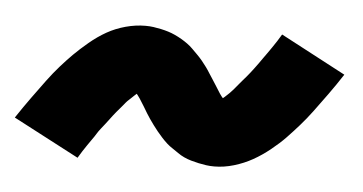

<svg xmlns="http://www.w3.org/2000/svg" viewBox="-39 -478 671 355"><g transform="rotate(5 296.5 -300.0)"><path d="M115 -170 -7 -234Q7 -255 20 -273Q33 -291 44.5 -306.5Q56 -322 67.5 -335Q79 -348 90 -359Q101 -370 116.5 -383Q132 -396 148 -405Q164 -414 182.5 -419Q201 -424 219 -424Q227 -424 234 -423Q241 -422 248 -420.5Q255 -419 261.5 -417Q268 -415 274.5 -412Q281 -409 287 -405.5Q293 -402 298.5 -398Q304 -394 308.5 -389.5Q313 -385 318.5 -379.5Q324 -374 328.5 -368.5Q333 -363 337 -357.5Q341 -352 344 -347Q347 -342 350.5 -337Q354 -332 358.5 -324.5Q363 -317 367 -311Q371 -305 375.5 -300.5Q380 -296 379 -293Q379 -292 378 -292Q376 -292 372 -293Q368 -294 365 -294H362Q363 -295 367.5 -298.5Q372 -302 376.5 -306Q381 -310 385 -314Q389 -318 391.5 -321Q394 -324 396.5 -327Q399 -330 401.5 -333Q404 -336 407 -339.5Q410 -343 413.5 -347Q417 -351 420 -355Q423 -359 426.5 -363.5Q430 -368 433.5 -373Q437 -378 440.5 -383Q444 -388 448 -393.5Q452 -399 456 -405Q460 -411 464 -417Q468 -423 472 -430L593 -366Q580 -346 567 -328Q554 -310 542.5 -294.5Q531 -279 519.5 -266Q508 -253 497 -241.5Q486 -230 470.5 -217.5Q455 -205 439 -196Q423 -187 404.5 -181.5Q386 -176 368 -176Q360 -176 353 -177Q346 -178 339 -179.5Q332 -181 325 -183Q318 -185 311.5 -188Q305 -191 299.5 -195Q294 -199 288.5 -202.5Q283 -206 278 -210.5Q273 -215 268 -220.5Q263 -226 258.5 -231.5Q254 -237 250 -242.5Q246 -248 242.5 -253Q239 -258 236 -263Q233 -268 228.5 -275.5Q224 -283 220 -289Q216 -295 211.5 -300Q207 -305 208 -308H209Q211 -308 215 -307.5Q219 -307 222 -307H225Q224 -305 219.5 -302Q215 -299 210.5 -294.5Q206 -290 201.5 -286Q197 -282 195 -279.5Q193 -277 190.5 -274Q188 -271 185 -267.5Q182 -264 179 -260.5Q176 -257 173 -253Q170 -249 167 -245Q164 -241 160.5 -236.5Q157 -232 153 -227Q149 -222 146 -217Q143 -212 139 -206.5Q135 -201 131 -195Q127 -189 123 -183Q119 -177 115 -170Z"/></g></svg>

Font: Iosevka Aile Heavy Oblique
Style: Regular
Weight: 900
Italic angle: -9°
Designer: Belleve Invis
Foundry: Belleve Invis
Version: Version 31.1.0; ttfautohint (v1.8.4)